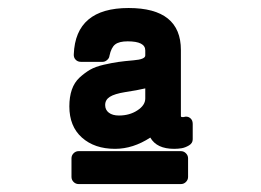

<svg xmlns="http://www.w3.org/2000/svg" viewBox="-20 -715 658 484"><path d="M270 -339.8Q218.3 -339.8 186.5 -368.2Q154.8 -396.5 154.8 -446.8Q154.8 -470.7 161.1 -489Q167.5 -507.3 180.4 -519.3Q193.4 -531.2 206.8 -539.1Q220.2 -546.9 241.5 -551.8Q262.7 -556.6 278.1 -558.8Q293.5 -561 316.9 -563Q346.2 -565.4 346.2 -575.2V-587.9Q346.2 -610.8 301.8 -610.8Q280.3 -610.8 270.3 -603Q260.3 -595.2 255.9 -574.2Q255.4 -568.4 250 -563.7Q244.6 -559.1 238.8 -559.1H184.1Q175.8 -559.1 170.7 -564.5Q165.5 -569.8 166 -578.1Q170.4 -694.8 304.2 -694.8Q436 -694.8 436 -588.9V-422.9Q436 -419.9 439 -419.9H442.9Q452.1 -422.9 459 -417.7Q465.8 -412.6 465.8 -402.8V-363.8Q465.8 -354 456.3 -348.4Q446.8 -342.8 437.7 -341.3Q428.7 -339.8 418.9 -339.8Q375 -339.8 358.9 -368.2Q315.4 -339.8 270 -339.8ZM160.2 -269V-315.9Q160.2 -323.2 165.5 -328.6Q170.9 -334 178.2 -334H436Q443.4 -334 448.7 -328.6Q454.1 -323.2 454.1 -315.9V-269Q454.1 -261.7 448.7 -256.3Q443.4 -251 436 -251H178.2Q170.9 -251 165.5 -256.3Q160.2 -261.7 160.2 -269ZM245.1 -450.2Q245.1 -438 254.4 -430.9Q263.7 -423.8 279.8 -423.8Q306.6 -423.8 326.4 -436.8Q346.2 -449.7 346.2 -466.8V-492.2Q325.7 -487.3 295.9 -482.9Q268.6 -478.5 256.8 -470.9Q245.1 -463.4 245.1 -450.2Z"/></svg>

Font: Fragment Mono
Style: Bold
Weight: 700
Designer: Wei Huang based on Nimbus Sans by URW Studio, based on Helvetica by Max Miedinger.
Foundry: Wei Huang
Version: Version 1.011